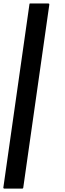

<svg xmlns="http://www.w3.org/2000/svg" viewBox="-41 -981 382 1121"><path d="M247.1 -955.1Q196.3 -598.6 94.7 115.2Q94.7 117.2 92.8 118.2Q91.8 120.1 89.8 120.1Q54.7 120.1 -16.6 120.1Q-17.6 120.1 -18.6 119.1Q-19.5 119.1 -20.5 118.2Q-21.5 117.2 -21.5 116.2Q-21.5 115.2 -21.5 114.3Q29.3 -242.2 130.9 -956.1Q130.9 -958 131.8 -960Q133.8 -960.9 135.7 -960.9Q170.9 -960.9 241.2 -960.9Q242.2 -960.9 243.2 -960Q245.1 -960 246.1 -959Q246.1 -958 246.1 -957Q247.1 -956.1 247.1 -955.1Z"/></svg>

Font: Typeface
Style: Regular
Weight: 400
Version: Version 1.0